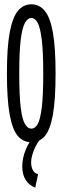

<svg xmlns="http://www.w3.org/2000/svg" viewBox="-20 -647 290 888"><path d="M125 11Q88 11 63 -17.5Q38 -46 25 -115.5Q12 -185 12 -308Q12 -428 25 -497.5Q38 -567 63 -597Q88 -627 125 -627Q162 -627 187 -597Q212 -567 224.5 -497.5Q237 -428 237 -308Q237 -185 224.5 -115.5Q212 -46 187 -17.5Q162 11 125 11ZM125 -52Q142 -52 154 -72.5Q166 -93 173 -148Q180 -203 180 -308Q180 -409 173 -464.5Q166 -520 154 -542Q142 -564 125 -564Q109 -564 96 -542Q83 -520 76 -464.5Q69 -409 69 -308Q69 -203 76 -148Q83 -93 96 -72.5Q109 -52 125 -52ZM156 159 143 221Q115 210 99 185.5Q83 161 83 123Q83 84 99.5 44Q116 4 147 -30L171 -10Q149 17 136.5 48.5Q124 80 124 104Q124 124 131.5 139Q139 154 156 159Z"/></svg>

Font: Inconsolata UltraCondensed Medium
Style: Regular
Weight: 500
Width: 1
Monospace: yes
Designer: Raph Levien, Cyreal, Brenton Simpson
Foundry: Raph Levien, Cyreal, Google
Version: Version 3.001; ttfautohint (v1.8.2.53-6de2)